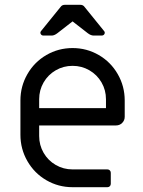

<svg xmlns="http://www.w3.org/2000/svg" viewBox="-20 -779 597 799"><path d="M65 -218V-361Q65 -420 94 -470.5Q123 -521 173 -550Q223 -579 282 -579Q341 -579 391 -550Q441 -521 470 -470.5Q499 -420 499 -361V-293Q499 -278 488.5 -267.5Q478 -257 463 -257H143V-213Q143 -175 161.5 -143Q180 -111 212 -92.5Q244 -74 282 -74H427Q433 -74 437 -70Q441 -66 441 -60V-14Q441 -8 437 -4Q433 0 427 0H282Q223 0 173 -29Q123 -58 94 -108.5Q65 -159 65 -218ZM421 -329V-366Q421 -404 402.5 -436Q384 -468 352 -486.5Q320 -505 282 -505Q244 -505 212 -486.5Q180 -468 161.5 -436Q143 -404 143 -366V-329ZM151 -650 232 -750Q238 -759 250 -759H314Q326 -759 332 -750L413 -650Q416 -647 416 -643Q416 -638 412.5 -634.5Q409 -631 403 -631H370Q358 -631 345 -641L282 -690L219 -641Q206 -631 195 -631H161Q153 -631 149.5 -637.5Q146 -644 151 -650Z"/></svg>

Font: Miriam Libre
Style: Regular
Weight: 400
Designer: Michal Sahar
Foundry: Hagilda
Version: Version 1.001